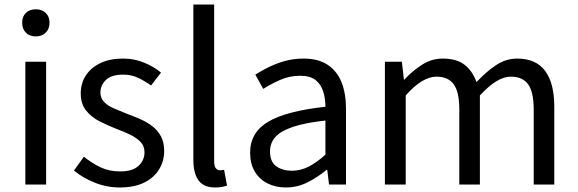

<svg xmlns="http://www.w3.org/2000/svg" viewBox="-20 -816 2556 849"><path d="M92 0V-543H184V0ZM138 -655Q111 -655 94.5 -671.5Q78 -688 78 -716Q78 -743 94.5 -759Q111 -775 138 -775Q165 -775 182 -759Q199 -743 199 -716Q199 -688 182 -671.5Q165 -655 138 -655Z M509 13Q452 13 398.5 -8.5Q345 -30 307 -62L351 -123Q387 -94 425 -76Q463 -58 512 -58Q566 -58 592.5 -82.5Q619 -107 619 -143Q619 -171 600.5 -189.5Q582 -208 553.5 -221.5Q525 -235 495 -246Q457 -261 420.5 -279.5Q384 -298 360.5 -327.5Q337 -357 337 -403Q337 -447 359 -481.5Q381 -516 423 -536.5Q465 -557 524 -557Q574 -557 617.5 -539Q661 -521 692 -495L648 -438Q620 -458 590.5 -472Q561 -486 525 -486Q473 -486 448.5 -462.5Q424 -439 424 -407Q424 -382 440.5 -365Q457 -348 484 -336.5Q511 -325 541 -313Q571 -302 600.5 -289Q630 -276 653.5 -258Q677 -240 691.5 -213.5Q706 -187 706 -148Q706 -104 683.5 -67Q661 -30 617.5 -8.5Q574 13 509 13Z M931 13Q897 13 876 -1Q855 -15 845 -42.5Q835 -70 835 -108V-796H927V-102Q927 -81 934.5 -72Q942 -63 952 -63Q956 -63 960 -63.5Q964 -64 971 -65L984 5Q974 8 962 10.5Q950 13 931 13Z M1244 13Q1199 13 1163 -5Q1127 -23 1106.5 -57.5Q1086 -92 1086 -141Q1086 -230 1165.5 -277.5Q1245 -325 1419 -344Q1419 -379 1409.5 -410.5Q1400 -442 1376 -461.5Q1352 -481 1307 -481Q1260 -481 1218.5 -462.5Q1177 -444 1144 -423L1109 -486Q1134 -502 1167 -518.5Q1200 -535 1239 -546Q1278 -557 1322 -557Q1388 -557 1429.5 -529Q1471 -501 1490.5 -451.5Q1510 -402 1510 -334V0H1435L1427 -65H1424Q1386 -33 1340.5 -10Q1295 13 1244 13ZM1270 -61Q1309 -61 1344.5 -79Q1380 -97 1419 -132V-283Q1328 -273 1274 -254.5Q1220 -236 1197 -209.5Q1174 -183 1174 -147Q1174 -100 1202 -80.5Q1230 -61 1270 -61Z M1682 0V-543H1757L1766 -464H1768Q1804 -503 1846.5 -530Q1889 -557 1937 -557Q2000 -557 2035 -529Q2070 -501 2087 -453Q2130 -499 2173.5 -528Q2217 -557 2267 -557Q2350 -557 2390.5 -502.5Q2431 -448 2431 -344V0H2340V-332Q2340 -409 2315.5 -443Q2291 -477 2239 -477Q2208 -477 2174.5 -456.5Q2141 -436 2102 -394V0H2011V-332Q2011 -409 1986.5 -443Q1962 -477 1910 -477Q1879 -477 1845 -456.5Q1811 -436 1774 -394V0Z"/></svg>

Font: Noto Sans TC Thin
Style: Regular
Weight: 400
Version: Version 2.004-H2;hotconv 1.0.118;makeotfexe 2.5.65603